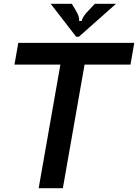

<svg xmlns="http://www.w3.org/2000/svg" viewBox="-20 -988 725 1008"><path d="M310 0H183L297 -649H56L76 -763H685L665 -649H424ZM380 -795 246 -968H357L378 -933Q388 -916 392.5 -903Q397 -890 395 -878H409Q413 -901 445 -933L478 -968H589L394 -795Z"/></svg>

Font: Open Sauce Sans SemiBold Italic
Style: Regular
Weight: 600
Italic angle: -10°
Designer: Alfredo Marco Pradil
Foundry: Creative Sauce Fz LLC
Version: Version 1.477